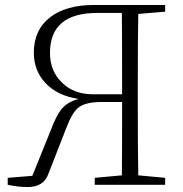

<svg xmlns="http://www.w3.org/2000/svg" viewBox="-20 -743 736 772"><path d="M471 -364Q471 -594 470 -691H371Q181 -691 181 -530Q181 -458 228 -412Q276 -364 353 -364ZM536 -687Q534 -589 534 -390V-333Q534 -135 536 -38L644 -28V0H361V-28L470 -38Q471 -133 471 -333H391Q324 -333 296 -311Q270 -291 246 -227L175 -45Q156 9 92 9Q51 9 11 0V-28L110 -36L184 -219Q206 -278 227 -304Q252 -334 296 -345Q211 -358 163 -409Q116 -459 116 -531Q116 -623 182 -674Q246 -723 358 -723H644V-696Z"/></svg>

Font: Source Han Serif SC ExtraLight
Style: Regular
Weight: 250
Designer: Ryoko NISHIZUKA  (kana & ideographs); Frank Grießhammer (Latin, Greek & Cyrillic); Wenlong ZHANG  (bopomofo); Sandoll Co
Foundry: Adobe Systems Incorporated
Version: Version 1.001 October 20, 2017